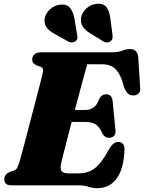

<svg xmlns="http://www.w3.org/2000/svg" viewBox="-20 -975 758 1010"><path d="M275.5 -396.5H430.5Q453.5 -396.5 472 -409.2Q490.5 -422 503.5 -457.5Q510.5 -469 518.8 -474Q527 -479 537 -479Q553 -479 561.5 -470.5Q570 -462 572 -447L587 -294Q590.5 -271.5 580.5 -261Q570.5 -250.5 553.5 -250Q541 -250 532.5 -256.5Q524 -263 518.5 -273Q504.5 -306.5 484.2 -320Q464 -333.5 426.5 -333.5H257ZM393.5 0H42Q18.5 0 10.5 -9.2Q2.5 -18.5 2.5 -32.5Q2.5 -45.5 10.5 -55.5Q18.5 -65.5 31 -70.5L53.5 -77.5Q64 -81.5 69.2 -90.5Q74.5 -99.5 81 -118.5Q83.5 -126 90.5 -151.5Q97.5 -177 107.2 -214.2Q117 -251.5 128.5 -295.2Q140 -339 151.5 -383.5Q163 -428 173.5 -467.8Q184 -507.5 191.5 -537Q199 -566.5 202.5 -580Q208 -603 205.5 -611.8Q203 -620.5 193 -624L172 -631.5Q164 -635.5 156.8 -642Q149.5 -648.5 149.5 -661.5Q149.5 -678.5 161.2 -689.2Q173 -700 196 -700H567.5Q602 -700 623.2 -708.5Q644.5 -717 664 -717Q700.5 -717 707 -678L717 -517Q720 -498 712.2 -487Q704.5 -476 688.5 -473.5Q670 -471 656.8 -479.8Q643.5 -488.5 633 -515.5Q620.5 -562.5 605 -588.8Q589.5 -615 568.2 -626Q547 -637 516 -637H439Q435 -624 426.2 -592.2Q417.5 -560.5 405.8 -516.2Q394 -472 380.5 -422Q367 -372 354 -322Q341 -272 329.8 -228.5Q318.5 -185 310.8 -154Q303 -123 300.5 -111.5Q297.5 -95.5 300 -84.5Q302.5 -73.5 312.5 -68.2Q322.5 -63 341.5 -63H390Q426 -63 452.5 -74.2Q479 -85.5 503 -113.2Q527 -141 554 -191Q576 -228.5 601.5 -228.5Q636 -228.5 635 -184.5Q633 -137 622.8 -99.8Q612.5 -62.5 594.5 -37Q576.5 -11.5 550.8 1.8Q525 15 492 15Q467.5 15 445.2 7.5Q423 0 393.5 0ZM371.5 -878 386 -790.5Q388 -781 387 -773Q386 -765 377 -758Q369 -752 358.8 -751.8Q348.5 -751.5 340 -756L268.5 -796Q238.5 -812 225 -830.5Q211.5 -849 215 -876.5Q219 -903 241.8 -924.8Q264.5 -946.5 296 -950.5Q331 -954.5 347.8 -934.2Q364.5 -914 371.5 -878ZM560.5 -878 572 -789.5Q573 -779.5 571.2 -771.5Q569.5 -763.5 560.5 -757Q552.5 -751.5 542 -751.8Q531.5 -752 524 -757L455 -799.5Q426.5 -817 414.5 -836.8Q402.5 -856.5 406.5 -884.5Q412 -910.5 435.8 -931.8Q459.5 -953 491.5 -955Q526 -957.5 541 -936.2Q556 -915 560.5 -878Z"/></svg>

Font: Fraunces
Style: Italic
Weight: 900
Italic angle: -16°
Version: Version 1.000;[0bf87f6ff]